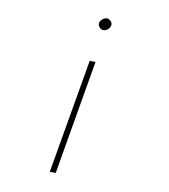

<svg xmlns="http://www.w3.org/2000/svg" viewBox="-81 -608 748 851"><g transform="rotate(10 293.5 -182.0)"><path d="M289.1 -339.8H315.4L227.1 175.3H200.2ZM356 -510.7Q355 -505.9 352.1 -501Q349.1 -496.1 344.7 -492.4Q340.3 -488.8 335 -486.6Q329.6 -484.4 324.7 -484.4Q314.5 -484.9 306.9 -493.4Q299.3 -502 300.8 -512.7Q302.7 -522.5 312.3 -530.5Q321.8 -538.6 332 -538.6Q342.3 -538.1 349.9 -529.8Q357.4 -521.5 356 -510.7Z"/></g></svg>

Font: TypoPRO Roboto Mono
Style: Italic
Weight: 250
Designer: Google
Version: Version 2.000986; 2015; ttfautohint (v1.3)